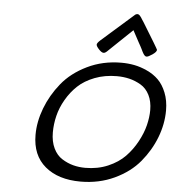

<svg xmlns="http://www.w3.org/2000/svg" viewBox="-64 -1059 1046 1129"><g transform="rotate(5 459.0 -494.0)"><path d="M166 -240.2Q166 -317.4 196.5 -397.7Q227.1 -478 283.4 -547.6Q339.8 -617.2 431.4 -661.6Q522.9 -706.1 632.8 -706.1Q671.9 -706.1 709 -699Q746.1 -691.9 785.2 -673.8Q824.2 -655.8 852.5 -627.9Q880.9 -600.1 899.4 -554Q918 -507.8 918 -449.2Q918 -369.1 887.5 -289.6Q856.9 -210 800.5 -142.1Q744.1 -74.2 653.1 -31.5Q562 11.2 453.1 11.2Q321.3 11.2 243.7 -54Q166 -119.1 166 -240.2ZM266.1 -263.2Q266.1 -209 285.2 -169.4Q304.2 -129.9 336.2 -109.9Q368.2 -89.8 402.1 -80.8Q436 -71.8 474.1 -71.8Q547.4 -71.8 608.2 -97.9Q668.9 -124 708 -164.6Q747.1 -205.1 774.4 -255.6Q801.8 -306.2 813.5 -353.5Q825.2 -400.9 825.2 -442.9Q825.2 -494.6 806.2 -532.2Q787.1 -569.8 754.6 -588.9Q722.2 -607.9 687 -616.5Q651.9 -625 612.8 -625Q542 -625 482.4 -602.1Q422.9 -579.1 384 -542.5Q345.2 -505.9 317.6 -458Q290 -410.2 278.1 -361.1Q266.1 -312 266.1 -263.2ZM478 -799.8Q478 -808.6 496.1 -825.2Q685.1 -992.2 689 -995.1Q695.8 -999 701.2 -999Q705.1 -999 709 -997.1Q712.9 -995.1 717.5 -989.5Q722.2 -983.9 724.1 -981Q726.1 -978 731.9 -968.5Q737.8 -959 740.2 -956.1Q832 -807.1 834 -799.8Q834 -787.6 810.1 -771.2Q786.1 -754.9 776.9 -754.9Q773.9 -754.9 772 -755.4Q770 -755.9 768.1 -757.3Q766.1 -758.8 764.2 -760.5Q762.2 -762.2 759.5 -766.1Q756.8 -770 754.9 -773.4Q752.9 -776.9 749.5 -783.4Q746.1 -790 743.2 -796.6Q740.2 -803.2 734.6 -813.2Q729 -823.2 724.1 -832Q691.9 -892.1 686 -902.8Q676.3 -894 543 -766.1Q531.7 -754.9 522 -754.9Q510.7 -754.9 494.4 -772.5Q478 -790 478 -799.8Z"/></g></svg>

Font: CMU Concrete
Style: BoldItalic
Weight: 700
Italic angle: -14.04°
Version: Version 0.7.0